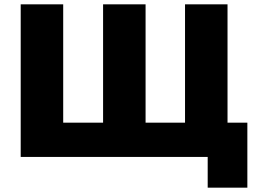

<svg xmlns="http://www.w3.org/2000/svg" viewBox="-20 -720 1175 881"><path d="M496 -157 453 -113V-700H648V-113L603 -157H874L829 -113V-700H1024V0H75V-700H270V-113L227 -157ZM933 141V-44L977 0H825V-157H1115V141Z"/></svg>

Font: MOST Montserrat ExtraBold
Style: Regular
Weight: 800
Designer: Julieta Ulanovsky
Foundry: Julieta Ulanovsky
Version: Version 8.000;March 11, 2024;FontCreator 15.0.0.2926 64-bit